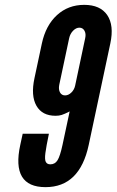

<svg xmlns="http://www.w3.org/2000/svg" viewBox="-20 -763 480 791"><path d="M167.5 8Q308.5 8 345.5 -166L434.5 -584Q450.5 -658.5 421.8 -700.8Q393 -743 327 -743Q261 -743 214.8 -700.8Q168.5 -658.5 152.5 -584L122 -441Q106.5 -369 130 -327.5Q153.5 -286 209 -286Q223 -286 234.2 -289.5Q245.5 -293 267 -304L237.5 -166Q227.5 -119.5 217 -102.8Q206.5 -86 187.5 -86Q174 -86 168.8 -95.8Q163.5 -105.5 167 -132.5Q170.5 -159.5 181.5 -212H73.5L63.5 -166Q25.5 8 167.5 8ZM248 -370Q234 -370 227.2 -382.2Q220.5 -394.5 224 -413L265 -606Q269 -624 281.2 -636.5Q293.5 -649 307 -649Q321 -649 328 -636.5Q335 -624 331 -606L289.5 -410Q286 -393.5 274 -381.8Q262 -370 248 -370Z"/></svg>

Font: League Gothic
Style: Italic
Weight: 400
Designer: The League of Moveable Type
Version: Version 1.600; ttfautohint (v1.8.3)